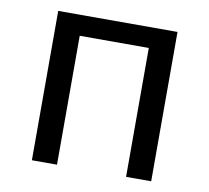

<svg xmlns="http://www.w3.org/2000/svg" viewBox="-66 -616 749 688"><g transform="rotate(10 309.0 -271.5)"><path d="M92.1 0V-543.4H526.2V0H434.8V-469H183.5V0Z"/></g></svg>

Font: Noto Sans TC
Style: Regular
Weight: 100
Designer: Ryoko NISHIZUKA 西塚涼子 (kana, bopomofo & ideographs); Paul D. Hunt (Latin, Greek & Cyrillic); Sandoll Communications 산돌커뮤니
Foundry: Adobe
Version: Version 2.004;hotconv 1.0.118;makeotfexe 2.5.65603